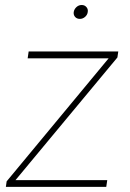

<svg xmlns="http://www.w3.org/2000/svg" viewBox="-20 -729 506 749"><path d="M291.5 -655.3Q279.8 -655.3 272.9 -663.1Q266.1 -670.9 267.6 -682.1Q269.5 -693.4 278.3 -701.4Q287.1 -709.5 298.8 -709.5Q310.1 -709.5 317.1 -701.4Q324.2 -693.4 322.3 -682.1Q320.8 -670.9 311.8 -663.1Q302.7 -655.3 291.5 -655.3ZM40.5 -26.4H398.4L394.5 0H2.9L5.9 -21.5L403.8 -501.5H87.9L91.8 -528.3H441.4L438 -504.9Z"/></svg>

Font: Robert Sans Thin
Style: Italic
Weight: 100
Italic angle: -8°
Designer: Christian Robertson (extended by Adam Twardoch)
Foundry: Google
Version: Version 12.135;April 2, 2019;FontCreator 11.5.0.2425 64-bit;